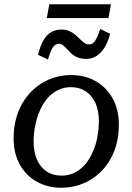

<svg xmlns="http://www.w3.org/2000/svg" viewBox="-20 -871 623 903"><path d="M423 -173Q431 -193 435.5 -214.5Q440 -236 442.5 -257.5Q445 -279 445 -300Q445 -350 429 -386Q413 -422 383.5 -441.5Q354 -461 314 -461Q285 -461 261 -451Q237 -441 218 -424Q199 -407 184.5 -383.5Q170 -360 160 -333Q153 -313 148 -291.5Q143 -270 140.5 -248.5Q138 -227 138 -206Q138 -156 154 -120Q170 -84 199.5 -64.5Q229 -45 269 -45Q298 -45 322 -55Q346 -65 365 -82Q384 -99 398.5 -122.5Q413 -146 423 -173ZM44 -220Q44 -274 57.5 -320Q71 -366 96 -402.5Q121 -439 155 -465Q189 -491 229.5 -504.5Q270 -518 315 -518Q379 -518 429.5 -489.5Q480 -461 509.5 -408.5Q539 -356 539 -284Q539 -230 525.5 -184.5Q512 -139 487 -102.5Q462 -66 428 -40.5Q394 -15 353.5 -1.5Q313 12 268 12Q205 12 154 -16Q103 -44 73.5 -96.5Q44 -149 44 -220ZM385 -594Q362 -594 345 -601Q328 -608 316 -619Q304 -630 294.5 -640.5Q285 -651 276.5 -658Q268 -665 257 -665Q239 -665 227.5 -646.5Q216 -628 206 -591L159 -613Q169 -655 184.5 -681.5Q200 -708 221 -720Q242 -732 269 -732Q290 -732 306 -725Q322 -718 334 -707.5Q346 -697 356.5 -686.5Q367 -676 377 -669Q387 -662 398 -662Q411 -662 420 -670.5Q429 -679 436.5 -695.5Q444 -712 451 -735L498 -712Q487 -671 470 -645Q453 -619 432 -606.5Q411 -594 385 -594ZM212 -851H502L490 -786H200Z"/></svg>

Font: Roboto Serif 20pt
Style: Italic
Weight: 400
Italic angle: -10°
Designer: Greg Gazdowicz
Foundry: Commercial Type
Version: Version 1.008